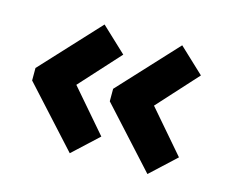

<svg xmlns="http://www.w3.org/2000/svg" viewBox="-69 -553 723 609"><g transform="rotate(15 292.0 -248.5)"><path d="M459 -37 284 -229V-270L460 -460L542 -383L423 -252L542 -114ZM204 -37 29 -229V-270L205 -460L287 -383L168 -252L287 -114Z"/></g></svg>

Font: Cairo Play ExtraBold
Style: Regular
Weight: 800
Version: Version 3.119